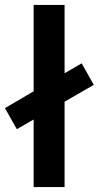

<svg xmlns="http://www.w3.org/2000/svg" viewBox="-33 -756 399 776"><path d="M346 -413 228 -345V0H103V-273L35 -234L-13 -319L103 -387V-736H228V-460L297 -500Z"/></svg>

Font: Muli-Bold
Style: Bold
Weight: 700
Version: Version 2.000